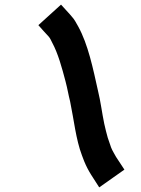

<svg xmlns="http://www.w3.org/2000/svg" viewBox="-20 -717 611 832"><path d="M146.3 -608C161.4 -591.4 175.7 -574.1 191.4 -558C198 -550.1 200.4 -543.5 206.3 -532C231.9 -484.7 248.5 -422.8 263.8 -365C272.7 -331.5 275.7 -309.4 283.9 -277C300.1 -199.6 308.8 -112.7 335 -44C339.9 -31 339.9 -31 344.9 -18C353.7 3.4 363.2 21.5 374.7 40L410 95L519.1 18L482.9 -37C475.5 -51.4 467.8 -61.7 461.4 -78L447 -120C441.8 -137.6 436.4 -160.3 431.7 -181C422.6 -224.3 415.7 -279.3 405 -322C383.3 -419.3 361.9 -524.9 318.5 -603C308.5 -620.7 302.8 -632.6 289.5 -647L282.7 -655L244.4 -697Z"/></svg>

Font: Tape
Style: It
Weight: 500
Foundry: Cannot Into Space Fonts
Version: Version 0.97